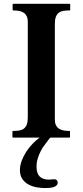

<svg xmlns="http://www.w3.org/2000/svg" viewBox="-20 -708 425 988"><path d="M262.2 -92.8Q262.2 -76.2 267.3 -64.9Q272.5 -53.7 282 -46.9Q291.5 -40 305.4 -37.1Q319.3 -34.2 336.4 -34.2Q340.3 -34.2 340.3 -30.3V-3.9Q340.3 -2.4 339.8 -1.2Q339.4 0 336.4 0H47.9Q45.4 0 44.7 -1.5Q43.9 -2.9 43.9 -3.9V-30.3Q43.9 -31.2 44.7 -32.7Q45.4 -34.2 47.9 -34.2Q64.9 -34.2 78.9 -36.4Q92.8 -38.6 102.5 -45.9Q112.3 -53.2 117.7 -66.9Q123 -80.6 123 -104V-595.7Q123 -612.3 117.9 -623.5Q112.8 -634.8 103.3 -641.6Q93.8 -648.4 79.8 -651.4Q65.9 -654.3 48.8 -654.3Q44.9 -654.3 44.9 -658.2V-684.6Q44.9 -688.5 48.8 -688.5H337.4Q339.8 -688.5 340.6 -687Q341.3 -685.5 341.3 -684.6V-658.2Q341.3 -657.2 340.6 -655.8Q339.8 -654.3 337.4 -654.3Q320.3 -654.3 306.4 -652.1Q292.5 -649.9 282.7 -642.6Q272.9 -635.3 267.6 -621.6Q262.2 -607.9 262.2 -584.5V-92.8ZM238.8 0Q237.8 0.5 232.4 7.6Q227.1 14.6 220.2 23.7Q213.4 32.7 207 41.3Q200.7 49.8 198.7 53.2Q188 71.3 181.9 86.2Q175.8 101.1 172.6 113Q169.4 125 168.7 134.5Q168 144 168 150.9Q168 216.3 231.9 216.3Q237.3 216.3 245.1 215.3Q252.9 214.4 261.2 214.4Q268.1 214.4 272.5 219.5Q276.9 224.6 276.9 231Q276.9 240.7 270.8 246.3Q264.6 252 255.1 254.9Q245.6 257.8 234.4 258.8Q223.1 259.8 212.9 259.8Q192.4 259.8 169.4 255.9Q146.5 252 127.2 241.7Q107.9 231.4 95.2 213.4Q82.5 195.3 82.5 167Q82.5 143.6 91.6 119.4Q100.6 95.2 115 73Q129.4 50.8 147.5 32Q165.5 13.2 184.1 0Z"/></svg>

Font: Cardo
Style: Bold
Weight: 700
Designer: David J. Perry
Foundry: David J. Perry
Version: Version 1.0011